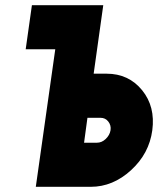

<svg xmlns="http://www.w3.org/2000/svg" viewBox="-20 -720 609 740"><path d="M79 -530H193L118 0H330Q415 0 485 -64Q555 -128 567 -218Q579 -309 528 -372Q476 -436 391 -436H341L378 -700H103ZM317 -266H367Q386 -266 397 -252Q409 -237 406 -218Q403 -199 387 -184Q372 -170 354 -170H304Z"/></svg>

Font: Unageo
Style: Black-Italic
Weight: 900
Designer: Richard Sepsi
Foundry: Richard Sepsi
Version: Version 2.000